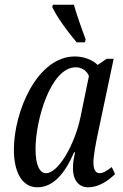

<svg xmlns="http://www.w3.org/2000/svg" viewBox="-20 -786 521 816"><path d="M306 -606H341L344 -619C328 -661 305 -726 294 -766H205L202 -756C224 -710 270 -648 306 -606ZM139 10C206 10 256 -48 295 -139H299C295 -118 290 -101 290 -70C290 -20 315 10 355 10C403 10 444 -22 469 -46L455 -76C436 -61 419 -50 403 -50C386 -50 377 -66 377 -96C377 -125 390 -191 395 -214L463 -536H433L395 -510C374 -531 338 -546 298 -546C138 -546 39 -312 39 -150C39 -59 71 10 139 10ZM176 -50C150 -50 131 -81 131 -153C131 -275 195 -500 302 -500C326 -500 348 -487 358 -463L322 -288C298 -172 228 -50 176 -50Z"/></svg>

Font: Noto Serif ExtraCondensed
Style: Italic
Weight: 400
Width: 2
Italic angle: -12°
Designer: Monotype Design Team
Foundry: Monotype Imaging Inc.
Version: Version 2.014